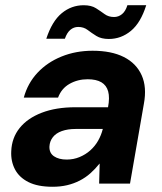

<svg xmlns="http://www.w3.org/2000/svg" viewBox="-20 -702 619 734"><path d="M181 12Q124 12 88.5 -6Q53 -24 37 -55Q21 -86 23 -124Q25 -175 55 -212.5Q85 -250 139.5 -271Q194 -292 268 -292H393Q400 -329 393.5 -352.5Q387 -376 367.5 -387.5Q348 -399 315 -399Q277 -399 246 -381.5Q215 -364 202 -329H71Q86 -384 123.5 -424Q161 -464 215.5 -486Q270 -508 334 -508Q406 -508 453.5 -484Q501 -460 521.5 -414.5Q542 -369 530 -305L477 0H359L361 -76H360Q344 -56 325.5 -39.5Q307 -23 284.5 -11.5Q262 0 236.5 6Q211 12 181 12ZM235 -92Q261 -92 284 -101.5Q307 -111 325 -127Q343 -143 355 -164Q367 -185 373 -209H269Q239 -209 216.5 -201Q194 -193 182 -177.5Q170 -162 169 -142Q168 -117 186.5 -104.5Q205 -92 235 -92ZM157 -554Q179 -621 216 -651.5Q253 -682 300 -682Q329 -682 347 -670.5Q365 -659 380 -648Q395 -637 416 -637Q433 -637 446.5 -648Q460 -659 467 -682H539Q518 -615 480.5 -584Q443 -553 396 -553Q367 -553 348.5 -564.5Q330 -576 315 -587.5Q300 -599 279 -599Q262 -599 249 -588Q236 -577 228 -554Z"/></svg>

Font: DM Sans 28pt
Style: Bold Italic
Weight: 700
Italic angle: -10°
Version: Version 4.004;gftools[0.9.30]